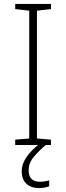

<svg xmlns="http://www.w3.org/2000/svg" viewBox="-20 -734 334 972"><path d="M238 0H57V-27L128 -33V-680L57 -688V-714H238V-688L167 -680V-33L238 -27ZM125 128Q125 186 181 186Q195 186 207.5 184Q220 182 229 179V209Q219 213 206 215.5Q193 218 176 218Q138 218 114 196.5Q90 175 90 133Q90 96 115 60Q140 24 188 -12L212 0Q178 28 151.5 59.5Q125 91 125 128Z"/></svg>

Font: Noto Sans Gujarati UI ExtraLight
Style: Regular
Weight: 200
Designer: Jelle Bosma - Monotype Design Team, Universal Thirst
Foundry: Monotype Imaging Inc.
Version: Version 2.106; ttfautohint (v1.8.4.7-5d5b)